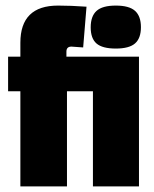

<svg xmlns="http://www.w3.org/2000/svg" viewBox="-20 -668 551 688"><path d="M188 -648Q234 -648 290 -644L278 -498Q243 -501 236 -501Q218 -501 218 -483V-465H478V0H313V-341H220V0H53V-341H9V-465H53V-515Q53 -648 188 -648ZM326 -512Q305 -530 305 -570Q305 -610 326 -629Q347 -648 395 -648Q443 -648 464 -629Q485 -610 485 -570.5Q485 -531 464 -512.5Q443 -494 395 -494Q347 -494 326 -512Z"/></svg>

Font: Passion One
Style: Regular
Weight: 400
Designer: Alejandro Lo Celso
Foundry: Fontstage
Version: Version 1.002